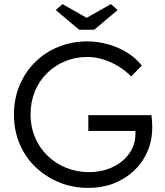

<svg xmlns="http://www.w3.org/2000/svg" viewBox="-20 -907 804 937"><path d="M48 -348Q48 -425 75.5 -490.5Q103 -556 151.5 -604Q200 -652 265.5 -678.5Q331 -705 406 -705Q459 -705 510.5 -690Q562 -675 604 -648Q646 -621 672 -587L620 -534Q592 -563 557 -584Q522 -605 483.5 -617Q445 -629 407 -629Q348 -629 297.5 -608Q247 -587 209 -549.5Q171 -512 150 -460.5Q129 -409 129 -348Q129 -289 150.5 -237.5Q172 -186 211.5 -147.5Q251 -109 303 -88Q355 -67 415 -67Q462 -67 503.5 -81Q545 -95 576 -120.5Q607 -146 624 -180Q641 -214 641 -253V-288L657 -268H411V-345H719Q720 -337 721 -326.5Q722 -316 722.5 -305.5Q723 -295 723 -286Q723 -221 699 -166.5Q675 -112 632.5 -72.5Q590 -33 534 -11.5Q478 10 412 10Q335 10 269 -17Q203 -44 153 -92Q103 -140 75.5 -205.5Q48 -271 48 -348ZM366 -762 252 -858 285 -887 403 -820 521 -887 554 -858 440 -762Z"/></svg>

Font: Our Lexend Light
Style: Regular
Weight: 300
Designer: Bonnie Shaver-Troup, Thomas Jockin
Foundry: Lexend
Version: Version 1.007